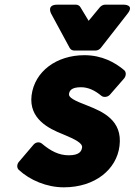

<svg xmlns="http://www.w3.org/2000/svg" viewBox="-20 -764 576 821"><path d="M60 -71C52 -61 51 -46 61 -37C108 6 179 37 253 37C387 37 479 -40 491 -140C505 -250 418 -287 355 -312C297 -334 273 -347 275 -362C277 -376 285 -391 326 -391C357 -391 385 -378 414 -354C423 -347 440 -348 450 -359L511 -429C519 -439 521 -455 511 -464C472 -497 416 -528 341 -528C222 -528 128 -459 115 -356C103 -256 188 -214 249 -190C305 -167 333 -151 331 -134C329 -117 319 -100 274 -100C232 -100 197 -118 159 -150C148 -159 132 -156 123 -145ZM278 -559C282 -552 289 -548 297 -548H389C397 -548 405 -552 411 -559L525 -705C557 -745 509 -744 509 -744H429C422 -744 413 -740 407 -733L359 -675L324 -733C321 -739 313 -744 305 -744H225C177 -744 199 -705 199 -705Z"/></svg>

Font: Falling Sky
Style: BlkObl
Weight: 900
Designer: Paul D. Hunt
Foundry: Adobe Systems Incorporated
Version: Version 1.02